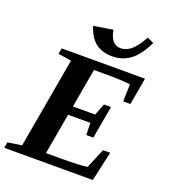

<svg xmlns="http://www.w3.org/2000/svg" viewBox="-163 -998 987 1112"><g transform="rotate(20 330.0 -442.0)"><path d="M183.1 -606.4 101.6 -619.1 107.9 -654.8H621.6L592.3 -488.3H547.9L550.8 -594.2Q497.6 -601.1 394 -601.1H326.7L284.2 -360.8H421.4L449.2 -433.1H492.7L457 -231.9H413.6L411.6 -306.2H274.4L230 -53.7H319.3Q442.9 -53.7 484.4 -61.5L534.7 -182.6H579.1L538.1 0H-7.3L-1.5 -35.6L85 -48.8ZM426.8 -772Q460.9 -772 491.2 -797.1Q521.5 -822.3 555.7 -883.8L595.7 -865.7Q556.6 -782.7 508.3 -747.1Q460 -711.4 399.4 -711.4Q336.4 -711.4 296.6 -741.2Q256.8 -771 234.4 -839.4L352.5 -858.9Q368.7 -772 426.8 -772Z"/></g></svg>

Font: Tinos
Style: Bold Italic
Weight: 700
Italic angle: -16.333°
Designer: Steve Matteson
Foundry: Monotype Imaging Inc.
Version: Version 1.23